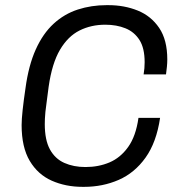

<svg xmlns="http://www.w3.org/2000/svg" viewBox="-20 -716 707 746"><path d="M301 10Q235 10 181 -14Q127 -38 95.5 -91Q64 -144 64 -230Q64 -252 68 -289Q72 -326 79 -373Q91 -462 119 -524Q147 -586 188.5 -624Q230 -662 282.5 -679Q335 -696 394 -696H401Q463 -696 515 -675Q567 -654 598.5 -607.5Q630 -561 630 -485Q630 -471 628.5 -456.5Q627 -442 625 -427H538Q540 -439 541 -450.5Q542 -462 542 -474Q542 -529 522 -560.5Q502 -592 467.5 -606Q433 -620 389 -620Q334 -620 289 -597.5Q244 -575 213 -522.5Q182 -470 169 -379Q165 -345 161.5 -321.5Q158 -298 156.5 -282Q155 -266 154.5 -255Q154 -244 154 -234Q154 -172 174 -135.5Q194 -99 230 -83Q266 -67 312 -67Q363 -67 405.5 -85Q448 -103 478 -145Q508 -187 518 -258H602Q588 -163 545.5 -103.5Q503 -44 441 -17Q379 10 307 10Z"/></svg>

Font: Chivo Medium Light
Style: Italic
Weight: 300
Italic angle: -8.05°
Version: Version 2.002